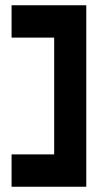

<svg xmlns="http://www.w3.org/2000/svg" viewBox="-20 -640 373 730"><path d="M24 -53V70H308V-620H24V-497H186V-53Z"/></svg>

Font: Charger Sport
Style: UltExt
Weight: 1000
Designer: Jasper
Foundry: Cannot Into Space Fonts
Version: Version 1.1